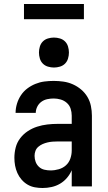

<svg xmlns="http://www.w3.org/2000/svg" viewBox="-20 -933 540 961"><path d="M193 8Q174 8 154.5 4.5Q135 1 118 -9Q101 -19 88 -34Q75 -49 67 -67Q59 -85 55.5 -104Q52 -123 52 -143Q52 -169 58.5 -194.5Q65 -220 81 -241Q97 -262 119 -276.5Q141 -291 166 -299Q191 -307 217 -310Q243 -313 269 -313H339V-354Q339 -372 333.5 -389Q328 -406 314.5 -418Q301 -430 283.5 -435Q266 -440 249 -440Q232 -440 216 -436.5Q200 -433 187 -423.5Q174 -414 166.5 -399Q159 -384 159 -368Q159 -368 159 -368Q159 -368 159 -368H58Q58 -368 58 -368Q58 -368 58 -368Q58 -391 65 -414Q72 -437 85 -456.5Q98 -476 116.5 -490Q135 -504 157 -513Q179 -522 202 -525Q225 -528 249 -528Q273 -528 297.5 -524.5Q322 -521 344.5 -511Q367 -501 386 -485Q405 -469 417.5 -448Q430 -427 435 -402.5Q440 -378 440 -354V0H339V-81Q330 -60 315 -42.5Q300 -25 280.5 -13.5Q261 -2 238.5 3Q216 8 193 8ZM233 -80Q254 -80 274.5 -86Q295 -92 310 -105.5Q325 -119 332 -139Q339 -159 339 -180V-225H269Q256 -225 243 -224Q230 -223 217.5 -220Q205 -217 193.5 -212Q182 -207 172 -198.5Q162 -190 157.5 -178Q153 -166 153 -153Q153 -137 158.5 -122.5Q164 -108 175.5 -97.5Q187 -87 202.5 -83.5Q218 -80 233 -80ZM250 -595Q235 -595 220 -599.5Q205 -604 194.5 -614.5Q184 -625 179.5 -640Q175 -655 175 -670Q175 -685 179.5 -700Q184 -715 194.5 -725.5Q205 -736 220 -740.5Q235 -745 250 -745Q265 -745 280 -740.5Q295 -736 305.5 -725.5Q316 -715 320.5 -700Q325 -685 325 -670Q325 -655 320.5 -640Q316 -625 305.5 -614.5Q295 -604 280 -599.5Q265 -595 250 -595ZM100 -837V-913H400V-837Z"/></svg>

Font: Zed Mono Semibold
Style: Regular
Weight: 600
Monospace: yes
Designer: Belleve Invis
Foundry: Belleve Invis
Version: Version 1.0.0; ttfautohint (v1.8.4)